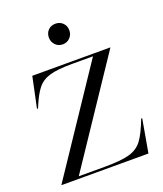

<svg xmlns="http://www.w3.org/2000/svg" viewBox="-130 -779 735 865"><g transform="rotate(-20 237.5 -346.5)"><path d="M15 -1 347 -497H248Q176 -497 139 -486Q102 -475 80 -447.5Q58 -420 34 -361H29L60 -508H434V-507L102 -11H225Q304 -11 344 -22Q384 -33 407 -63Q430 -93 455 -159H460L432 0H15ZM189 -644Q189 -665 202.5 -679Q216 -693 238 -693Q259 -693 273 -679Q287 -665 287 -644Q287 -623 273 -608.5Q259 -594 238 -594Q217 -594 203 -608.5Q189 -623 189 -644Z"/></g></svg>

Font: Nyght Serif Light
Style: Regular
Weight: 300
Designer: Maksym Kobuzan
Version: Version 0.410